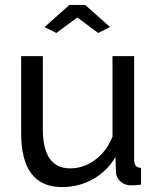

<svg xmlns="http://www.w3.org/2000/svg" viewBox="-20 -750 641 780"><path d="M161 -640 262 -730H326L427 -640L379 -616L294 -679L209 -616ZM66 -209V-522H154V-226Q154 -66 265 -66Q320 -66 367 -101Q414 -136 437 -195V-522H525V-100Q525 -69 553 -68V0Q533 3 513 3Q487 3 469.5 -12.5Q452 -28 451 -51L449 -112Q415 -54 357.5 -22Q300 10 232 10Q66 10 66 -209Z"/></svg>

Font: Raleway-v4020 Medium
Style: Regular
Weight: 500
Designer: Matt McInerney, Pablo Impallari, Rodrigo Fuenzalida
Foundry: Matt McInerney, Pablo Impallari, Rodrigo Fuenzalida
Version: Version 4.020;PS 004.020;hotconv 1.0.88;makeotf.lib2.5.64775